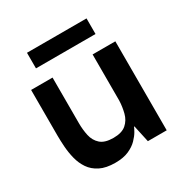

<svg xmlns="http://www.w3.org/2000/svg" viewBox="-136 -653 733 768"><g transform="rotate(-30 230.5 -269.0)"><path d="M180 10Q137 10 109.5 -4Q82 -18 66.5 -41Q51 -64 44 -92Q37 -120 35 -148.5Q33 -177 33 -201V-411H132V-201Q132 -170 138 -142.5Q144 -115 163.5 -97.5Q183 -80 223 -80Q262 -80 282 -97.5Q302 -115 309 -142.5Q316 -170 317 -198V-411H422V0H335L318 -78H316Q314 -72 306 -58Q298 -44 282.5 -28Q267 -12 242 -1Q217 10 180 10ZM93 -476V-548H368V-476Z"/></g></svg>

Font: Darker Grotesque
Style: Bold
Weight: 700
Designer: Gabriel Lam
Foundry: TypeRant
Version: Version 1.000;gftools[0.9.28]